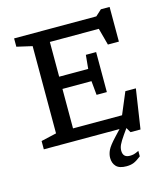

<svg xmlns="http://www.w3.org/2000/svg" viewBox="-138 -846 1020 1182"><g transform="rotate(-15 372.0 -255.0)"><path d="M55 0V-53L153 -75.5V-631.5L55 -654V-707H579L617.5 -742H673V-521H603L574 -629H262V-407.5H447L455.5 -495H521V-240H455.5L447 -329.5H262V-78H574.5L632.5 -216H699.5L661.5 36H598L580 5L555.5 39.5Q531 74.5 522 93.8Q513 113 513 131Q513 175.5 557 175.5Q571.5 175.5 583.2 172.5Q595 169.5 614.5 159.5V194.5Q586.5 216.5 567 224.5Q547.5 232.5 520.5 232.5Q475 232.5 455.2 211.5Q435.5 190.5 435.5 157Q435.5 133.5 447.2 108.5Q459 83.5 500 40L537.5 0Z"/></g></svg>

Font: Newsreader Caption
Style: Regular
Weight: 400
Designer: Hugues Gentile
Foundry: Production Type
Version: Version 1.001